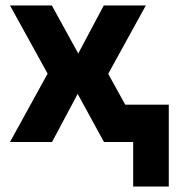

<svg xmlns="http://www.w3.org/2000/svg" viewBox="-20 -520 656 703"><path d="M360.7 -136.8V0H467.6V163H598V-136.8ZM16.6 -500 154.3 -250.3 16.6 0H170.5L264.4 -176.2L360.7 0H514L376.2 -249.7L514 -500H360L266.5 -324.1L169.8 -500Z"/></svg>

Font: Overused Grotesk Light
Style: Regular
Weight: 300
Designer: RandomMaerks
Version: Version 0.005